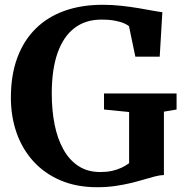

<svg xmlns="http://www.w3.org/2000/svg" viewBox="-20 -772 769 803"><path d="M386 11Q300.5 11 233.5 -17.5Q166.5 -46 120 -97Q73.5 -148 49.5 -216.2Q25.5 -284.5 25.5 -363.5Q25.5 -457.5 52.2 -530Q79 -602.5 129 -652Q179 -701.5 250 -726.8Q321 -752 409.5 -752Q449 -752 487.5 -747.8Q526 -743.5 560 -737.8Q594 -732 619.8 -727.2Q645.5 -722.5 659 -721L648 -535H546L519.5 -662.5Q514 -667.5 500 -674Q486 -680.5 462.2 -685.2Q438.5 -690 404 -690Q338 -690 291.8 -655Q245.5 -620 221 -551.2Q196.5 -482.5 196.5 -380.5Q196.5 -311.5 208.2 -252Q220 -192.5 244.8 -147.8Q269.5 -103 307.8 -77.8Q346 -52.5 399 -52.5Q426 -52.5 448 -57.2Q470 -62 488 -70.5Q506 -79 520 -89.5V-303.5L415 -314V-381H718.5V-314L665.5 -305V-40Q648.5 -39.5 627.5 -34Q606.5 -28.5 581.2 -21Q556 -13.5 526 -6.2Q496 1 461 6Q426 11 386 11Z"/></svg>

Font: Merriweather Light 18pt
Style: Bold
Weight: 700
Version: Version 2.100